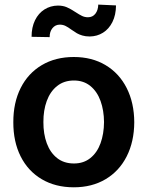

<svg xmlns="http://www.w3.org/2000/svg" viewBox="-20 -799 637 830"><path d="M37.6 -270.6Q37.3 -354.4 69.2 -418.3Q101.2 -482.2 160.5 -517.4Q219.8 -552.6 299 -552.6Q377.5 -552.6 436.4 -517.4Q495.4 -482.2 527.7 -418.3Q560 -354.4 560.4 -270.6Q560 -186.8 527.7 -123Q495.4 -59.3 436.4 -24.3Q377.5 10.7 299 10.7Q219.8 10.7 160.5 -24.3Q101.2 -59.3 69.2 -123Q37.3 -186.8 37.6 -270.6ZM429.7 -271.3Q429.3 -322.1 414.6 -362.7Q399.9 -403.4 370.7 -427.2Q341.6 -451 299.7 -451Q256.7 -451 226.9 -427.2Q197.1 -403.4 182.2 -362.7Q167.3 -322.1 167.6 -271.3Q167.3 -220.2 182.2 -179.7Q197.1 -139.2 226.7 -115.8Q256.4 -92.3 299.7 -92.3Q341.6 -92.3 370.7 -115.8Q399.9 -139.2 414.6 -179.7Q429.3 -220.2 429.7 -271.3ZM116.5 -639.9Q116.5 -681.1 131.4 -711.5Q146.3 -741.8 172.2 -758.2Q198.2 -774.5 230.1 -774.9Q252.1 -774.9 268.6 -767.8Q285.2 -760.7 306.1 -746.8Q323.5 -735.4 335 -729.9Q346.6 -724.4 360.4 -724.4Q380.3 -724.4 392.2 -739.5Q404.1 -754.6 404.8 -779.1L481.5 -775.6Q481.2 -734.4 466.1 -704Q451 -673.7 425.4 -657.7Q399.9 -641.7 367.9 -641.3Q350.1 -641.3 336.3 -645.4Q322.4 -649.5 312.5 -655.2Q302.6 -660.9 289.1 -670.5Q273.8 -681.8 262.8 -687.1Q251.8 -692.5 237.9 -692.5Q218.7 -692.1 206.7 -677.2Q194.6 -662.3 194.6 -638.5Z"/></svg>

Font: Riot Sans
Style: Bold
Weight: 600
Designer: Rasmus Andersson
Foundry: rsms
Version: Version 4.001